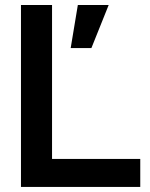

<svg xmlns="http://www.w3.org/2000/svg" viewBox="-20 -740 594 760"><path d="M63 0V-720.2H186V-110.8H535.2V0ZM259.8 -549.8 288.1 -720.2H410.2L341.8 -549.8Z"/></svg>

Font: Aspekta 550
Style: Regular
Weight: 550
Designer: Ivo Dolenc
Version: Version 2.000